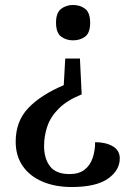

<svg xmlns="http://www.w3.org/2000/svg" viewBox="-20 -559 535 771"><path d="M308 -180Q249 -156 216 -123Q183 -90 170 -51.5Q157 -13 157 27Q157 78 181 109Q205 140 259 140Q297 140 319.5 122.5Q342 105 352 75.5Q362 46 362 12Q405 12 433 28.5Q461 45 461 77Q461 125 413.5 158.5Q366 192 267 192Q202 192 151 170.5Q100 149 71.5 108Q43 67 43 10Q43 -72 93.5 -125Q144 -178 236 -217L242 -324H301ZM273 -539Q302 -539 322 -523.5Q342 -508 342 -468Q342 -427 322 -412Q302 -397 273 -397Q246 -397 225.5 -412Q205 -427 205 -468Q205 -508 225.5 -523.5Q246 -539 273 -539Z"/></svg>

Font: Noto Serif Toto Medium
Style: Regular
Weight: 500
Designer: Monotype Design Team
Foundry: Monotype Imaging Inc.
Version: Version 2.001; ttfautohint (v1.8.4.7-5d5b)